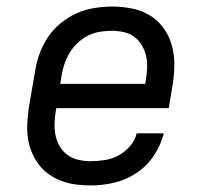

<svg xmlns="http://www.w3.org/2000/svg" viewBox="-20 -558 640 586"><path d="M257 8Q234 8 211 5Q188 2 167 -6Q146 -14 128.5 -26.5Q111 -39 98 -56.5Q85 -74 76.5 -94.5Q68 -115 65 -137.5Q62 -160 63.5 -183.5Q65 -207 68 -230L87 -340Q91 -367 100.5 -393.5Q110 -420 126 -444Q142 -468 165 -487Q188 -506 214 -517.5Q240 -529 268 -533.5Q296 -538 323 -538Q353 -538 383 -532Q413 -526 437.5 -511Q462 -496 479 -472.5Q496 -449 504 -421Q512 -393 512 -362Q512 -331 507 -300L495 -228H152L150 -218Q147 -199 146.5 -179.5Q146 -160 150 -142.5Q154 -125 163.5 -109.5Q173 -94 187.5 -84Q202 -74 220 -70Q238 -66 257 -66Q278 -66 300 -69.5Q322 -73 341.5 -83.5Q361 -94 376.5 -111.5Q392 -129 397 -151H480Q471 -115 449.5 -83Q428 -51 396.5 -30Q365 -9 329 -0.5Q293 8 257 8ZM164 -302H423L425 -312Q428 -331 429 -350Q430 -369 426 -386.5Q422 -404 413 -419.5Q404 -435 390 -445.5Q376 -456 358 -460Q340 -464 321 -464Q303 -464 284.5 -461Q266 -458 249 -449.5Q232 -441 217.5 -427.5Q203 -414 193 -397.5Q183 -381 177 -363.5Q171 -346 168 -328Z"/></svg>

Font: Iosevka Curly Slab ExObl
Style: Regular
Weight: 400
Width: 7
Italic angle: -9°
Monospace: yes
Designer: Belleve Invis
Foundry: Belleve Invis
Version: Version 11.1.0; ttfautohint (v1.8.3)